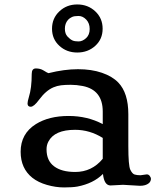

<svg xmlns="http://www.w3.org/2000/svg" viewBox="-20 -822 700 854"><path d="M71.8 0ZM471.7 2.9Q443.4 2.9 438 -48.3Q395.5 -5.9 324.2 7.8Q302.2 11.7 265.1 11.7Q228 11.7 189 0.5Q149.9 -10.7 124 -31.2Q71.8 -72.8 71.8 -147Q71.8 -227.5 139.6 -270Q197.8 -306.2 285.2 -306.2Q368.7 -306.2 437 -270V-325.7Q437 -421.9 347.7 -439.5Q320.3 -444.8 294.7 -444.8Q269 -444.8 251.5 -442.6Q233.9 -440.4 217.8 -433.6Q184.1 -419.4 153.8 -378.4Q130.9 -347.2 116.7 -347.2Q102.5 -347.2 102.5 -361.8Q102.5 -370.6 108.4 -390.1Q121.1 -430.2 121.1 -493.2Q121.1 -517.6 139.6 -517.6Q159.2 -517.6 173.3 -508.8Q192.9 -496.6 195.8 -496.6Q266.1 -514.2 326.7 -514.2Q387.2 -514.2 433.3 -498.3Q479.5 -482.4 505.9 -455.1Q550.8 -408.7 550.8 -314V-172.9Q550.8 -85.4 559.6 -67.1Q568.4 -48.8 578.9 -45.7Q589.4 -42.5 605 -42.5L632.8 -46.4Q641.1 -46.4 646.2 -39.3Q651.4 -32.2 651.4 -27.1Q651.4 -22 649.2 -16.6Q647 -11.2 641.6 -6.8Q627.9 4.4 602.5 4.4L527.3 0ZM437 -208.5Q379.4 -244.6 314 -244.6Q222.7 -244.6 195.3 -192.4Q187 -176.8 187 -157.7Q187 -107.4 220.5 -82.3Q253.9 -57.1 314.5 -57.1Q388.7 -57.1 437 -115.7ZM323.7 -588.4Q276.4 -588.4 244.1 -618.2Q211.4 -647.9 211.4 -694.3Q211.4 -740.7 244.1 -771.5Q276.4 -802.2 323.7 -802.2Q371.1 -802.2 403.8 -771.5Q436.5 -740.7 436.5 -694.3Q436.5 -647.9 403.8 -618.2Q371.1 -588.4 323.7 -588.4ZM282.7 -733.9Q268.6 -717.8 268.6 -694.3Q268.6 -671.9 280.3 -659.4Q292 -647 302 -642.3Q312 -637.7 329.3 -637.7Q346.7 -637.7 362.8 -652.3Q378.9 -667 378.9 -692.9Q378.9 -718.8 363.5 -734.9Q348.1 -751 329.1 -751Q310.1 -751 300 -746.3Q290 -741.7 282.7 -733.9Z"/></svg>

Font: Stoke
Style: Regular
Weight: 400
Designer: Nicole Fally
Foundry: Nicole Fally
Version: Version 1.002